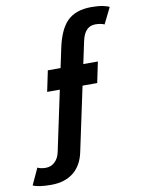

<svg xmlns="http://www.w3.org/2000/svg" viewBox="-203 -903 835 1127"><g transform="rotate(-10 214.5 -339.5)"><path d="M378.4 -387.7H80.1L106 -511.7H404.3ZM9.3 153.8Q-67.9 153.8 -99.1 138.2L-53.7 40Q-35.2 49.8 -3.9 49.8Q26.4 49.8 48.8 29.1Q71.3 8.3 79.1 -26.9L206.1 -626Q228.5 -731.9 274.9 -780.3Q325.7 -833 421.9 -833Q461.4 -833 489.3 -827.4Q517.1 -821.8 528.3 -814.9L481 -719.2Q458 -729 427.2 -729Q362.8 -729 345.2 -642.1L210 -6.8Q194.8 67.9 146.5 109.4Q94.2 153.8 9.3 153.8Z"/></g></svg>

Font: Cadman
Style: Bold Italic
Weight: 700
Italic angle: -12°
Designer: Paul James MIller
Foundry: High-Logic / Made with FontCreator
Version: Version 2.114;March 28, 2021;FontCreator 13.0.0.2683 64-bit